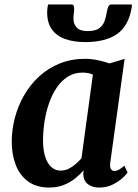

<svg xmlns="http://www.w3.org/2000/svg" viewBox="-20 -832 619 862"><path d="M475.1 -102.7Q472.3 -81.3 478.3 -72.8Q484.2 -64.2 494.1 -64.2Q502 -64.2 512.4 -69.5Q522.7 -74.8 538.8 -88L552.8 -57.3Q547.9 -49.6 530.6 -33.3Q513.3 -17.1 486.3 -3.5Q459.3 10 425 10Q394.8 10 375 -4.8Q355.2 -19.7 353.7 -50.8L355.6 -67.4Q339.2 -48.3 316.8 -30.6Q294.5 -12.8 265.9 -1.4Q237.2 10 201.1 10Q142.9 10 105.5 -17.8Q68.2 -45.5 50.4 -92.3Q32.7 -139.2 32.7 -195.5Q32.7 -249.5 46.8 -303.1Q60.9 -356.7 88.3 -404.3Q115.7 -452 155.8 -488.9Q195.8 -525.8 247.9 -546.9Q299.9 -568 362.9 -568Q389.3 -568 419.9 -561.6Q450.4 -555.1 471.7 -547.3L539.4 -567.7ZM397.1 -497Q386.5 -501.9 374.6 -504Q362.7 -506.1 350.4 -506.1Q313.3 -506.1 284.5 -487.9Q255.7 -469.6 234.6 -438.5Q213.5 -407.3 199.9 -367.7Q186.3 -328.1 179.7 -285.2Q173.2 -242.4 173.2 -201.2Q173.2 -158.2 183 -127.9Q192.8 -97.6 210.6 -81.8Q228.3 -66.1 252 -66.1Q272.1 -66.1 289.1 -74.7Q306.1 -83.4 320.5 -96.1Q334.8 -108.9 345.8 -121.7ZM300.7 -812Q308.5 -812 310.7 -806.3Q312.9 -800.7 312.9 -792Q312.9 -781.8 311.3 -770.4Q309.8 -759 309.8 -748.8Q309.8 -723.7 324.6 -708.1Q339.4 -692.5 373 -692.5Q408.7 -692.5 425.9 -705.5Q443.1 -718.5 449.8 -738.4Q456.5 -758.4 459.7 -778.7Q461.7 -790.9 466.1 -801.5Q470.4 -812 480.5 -812H572Q572 -808.5 572 -805Q572 -801.5 571 -797.2Q557.3 -715.4 505.5 -679.2Q453.7 -643.1 362.1 -643.1Q310.4 -643.1 272.2 -656.9Q234 -670.7 212.8 -700.3Q191.7 -729.9 191.7 -776.6Q191.7 -785.2 192.7 -794.1Q193.7 -803.1 195.7 -812Z"/></svg>

Font: Merriweather 7pt Light
Style: Italic
Weight: 300
Italic angle: -7.8°
Designer: Eben Sorkin
Foundry: Eben Sorkin
Version: Version 2.200;gftools[0.9.31]